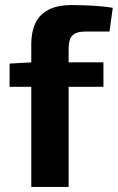

<svg xmlns="http://www.w3.org/2000/svg" viewBox="-20 -741 467 761"><path d="M267 -721Q285 -721 314.5 -720Q344 -719 374.5 -716.5Q405 -714 427 -710L414 -616H320Q282 -616 267 -600.5Q252 -585 252 -549V0H104V-568Q104 -614 120 -648.5Q136 -683 171.5 -702Q207 -721 267 -721ZM390 -494V-397H18V-489L107 -494Z"/></svg>

Font: Exo 2
Style: Bold
Weight: 700
Designer: Natanael Gama
Foundry: Natanael Gama
Version: Version 2.010